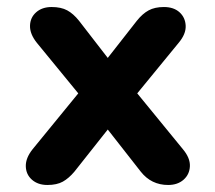

<svg xmlns="http://www.w3.org/2000/svg" viewBox="-20 -519 613 547"><path d="M115 8Q88 8 71 -7Q54 -22 53.5 -45.5Q53 -69 73 -94L203 -253L85 -397Q65 -422 65.5 -445.5Q66 -469 83 -484Q100 -499 127 -499Q154 -499 171.5 -489.5Q189 -480 205 -460L287 -354L370 -460Q386 -480 403.5 -489.5Q421 -499 447 -499Q475 -499 491.5 -484Q508 -469 509 -445.5Q510 -422 489 -397L371 -253L501 -94Q522 -69 521 -45.5Q520 -22 503 -7Q486 8 459 8Q411 8 381 -30L287 -150L192 -30Q176 -11 159 -1.5Q142 8 115 8Z"/></svg>

Font: Chiron GoRound TC
Style: Bold
Weight: 700
Designer: Ryoko NISHIZUKA 西塚涼子 (kana, bopomofo & ideographs); Paul D. Hunt (Latin, Greek & Cyrillic); Sandoll Communications 산돌커뮤니
Foundry: Adobe
Version: Version 1.000;hotconv 1.1.1;makeotfexe 2.6.0